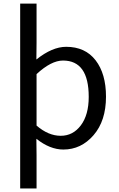

<svg xmlns="http://www.w3.org/2000/svg" viewBox="-20 -816 659 1064"><path d="M91.8 228.5V-795.9H182.6V-579.1L181.6 -486.3Q269.5 -556.6 346.7 -556.6Q452.1 -556.6 509.8 -481.9Q567.4 -407.2 567.4 -280.3Q567.4 -146.5 498.5 -66.9Q429.7 12.7 331.1 12.7Q256.8 12.7 181.6 -46.9L182.6 44.9V228.5ZM471.7 -279.3Q471.7 -480.5 329.1 -480.5Q263.7 -480.5 182.6 -405.3V-120.1Q248 -63.5 316.4 -63.5Q384.8 -63.5 428.2 -121.6Q471.7 -179.7 471.7 -279.3Z"/></svg>

Font: Gen Shin Gothic Regular
Style: Regular
Weight: 400
Designer: [Source Han Sans]
Ryoko NISHIZUKA  (kana & ideographs); Paul D. Hunt (Latin, Greek & Cyrillic); Wenlong ZHANG  (bopomofo
Version: Version 1.002.20150607